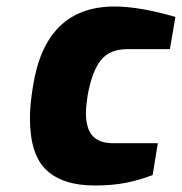

<svg xmlns="http://www.w3.org/2000/svg" viewBox="-20 -564 559 590"><path d="M72 -201Q72 -242 81 -297Q119 -544 332 -544Q409 -544 519 -512L502 -413H372Q316 -413 289 -378Q262 -343 249 -269Q244 -235 244 -218Q244 -169 264.5 -146.5Q285 -124 327 -124H465L449 -26Q410 -11 368 -2.5Q326 6 271 6Q173 6 122.5 -41.5Q72 -89 72 -201Z"/></svg>

Font: Exo ExtraBold
Style: Italic
Weight: 800
Italic angle: -9°
Designer: Natanael Gama
Foundry: Natanael Gama
Version: Version 1.500; ttfautohint (v1.6)